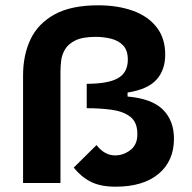

<svg xmlns="http://www.w3.org/2000/svg" viewBox="-20 -690 723 724"><path d="M416 14Q359 14 322.5 -4.5Q286 -23 258 -58L344 -143Q374 -104 414 -104Q445 -104 471.5 -124Q498 -144 498 -184Q498 -229 471.5 -249.5Q445 -270 401.5 -276Q358 -282 307 -282V-374Q387 -374 424.5 -395Q462 -416 462 -465Q462 -500 444.5 -518.5Q427 -537 399 -544Q371 -551 341 -551Q291 -551 264 -537.5Q237 -524 225 -503.5Q213 -483 210.5 -460.5Q208 -438 208 -420V0H67V-406Q67 -482 95 -541.5Q123 -601 185.5 -635.5Q248 -670 350 -670Q424 -670 481 -649.5Q538 -629 570.5 -587.5Q603 -546 603 -484Q603 -426 570 -389.5Q537 -353 461 -341V-326Q553 -318 594.5 -276.5Q636 -235 636 -167Q636 -83 578 -34.5Q520 14 416 14Z"/></svg>

Font: Bricolage Grotesque 10pt Bricolage Grotesque 10pt Regular
Style: Bold
Weight: 700
Designer: Mathieu Triay
Foundry: Atelier Triay
Version: Version 1.000; ttfautohint (v1.8.4.7-5d5b);gftools[0.9.32]